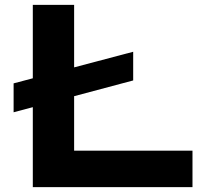

<svg xmlns="http://www.w3.org/2000/svg" viewBox="-20 -770 830 790"><path d="M36 -427 528 -557V-439L36 -308ZM285 -750V-75L209 -150H772V0H115V-750Z"/></svg>

Font: Unbounded Medium
Style: Regular
Weight: 500
Designer: Luke Prowse, Jean-Baptiste Morizot, Fátima Lázaro, Florian Runge
Foundry: NaN
Version: Version 1.700